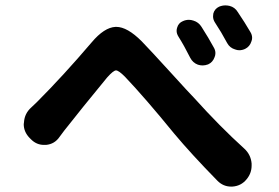

<svg xmlns="http://www.w3.org/2000/svg" viewBox="-20 -731 1040 715"><path d="M644.5 -594.7Q637.7 -605.5 637.7 -616.2Q637.7 -622.1 639.6 -627.9Q644.5 -645.5 661.1 -652.3Q671.9 -657.2 683.6 -657.2Q691.4 -657.2 700.2 -654.3Q719.7 -648.4 730.5 -630.9Q756.8 -589.8 776.4 -553.7Q782.2 -543.9 782.2 -533.2Q782.2 -525.4 779.3 -518.6Q772.5 -499 754.9 -491.2Q744.1 -487.3 734.4 -487.3Q725.6 -487.3 716.8 -490.2Q698.2 -497.1 688.5 -515.6Q666 -560.5 644.5 -594.7ZM780.3 -647.5Q773.4 -658.2 773.4 -669.9Q773.4 -674.8 774.4 -680.7Q779.3 -698.2 795.9 -706.1Q807.6 -710.9 819.3 -710.9Q827.1 -710.9 835 -709Q854.5 -704.1 865.2 -686.5Q891.6 -647.5 912.1 -612.3Q918.9 -601.6 918.9 -589.8Q918.9 -583 916 -576.2Q910.2 -557.6 892.6 -548.8Q881.8 -543.9 871.1 -543.9Q863.3 -543.9 855.5 -546.9Q835.9 -552.7 826.2 -570.3Q803.7 -612.3 780.3 -647.5ZM202.1 -221.7Q183.6 -194.3 151.4 -191.4Q147.5 -191.4 143.6 -191.4Q116.2 -191.4 95.7 -211.9L89.8 -217.8Q68.4 -240.2 68.4 -268.6Q68.4 -272.5 69.3 -275.4Q71.3 -308.6 96.7 -331.1Q105.5 -339.8 117.2 -350.6Q214.8 -448.2 321.3 -573.2Q368.2 -628.9 410.2 -630.9Q411.1 -630.9 413.1 -630.9Q454.1 -630.9 507.8 -577.1Q540 -543.9 613.3 -463.4Q686.5 -382.8 702.1 -367.2Q799.8 -258.8 889.6 -177.7Q914.1 -155.3 917 -122.1Q917 -118.2 917 -114.3Q917 -85.9 898.4 -63.5Q877.9 -38.1 844.7 -36.1Q842.8 -36.1 840.8 -36.1Q811.5 -36.1 790 -57.6Q692.4 -157.2 627.9 -234.4Q520.5 -366.2 445.3 -445.3Q421.9 -468.8 412.1 -468.8Q402.3 -468.8 378.9 -442.4Q283.2 -326.2 218.8 -244.1Q210.9 -233.4 202.1 -221.7Z"/></svg>

Font: Gen Jyuu GothicX Bold
Style: Bold
Weight: 700
Designer: Ryoko NISHIZUKA (kana &amp; ideographs); Paul D. Hunt (Latin, Greek &amp; Cyrillic); Wenlong ZHANG (bopomofo); Sandoll C
Version: Version 1.058.20140828